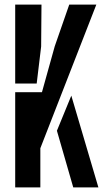

<svg xmlns="http://www.w3.org/2000/svg" viewBox="-20 -820 461 840"><path d="M46.5 0V-416.5H163.5L219.5 -617.5L283 -800H401.5L156.5 -171.5V0ZM300.5 0 229 -248 292 -401.5 410.5 0ZM46.5 -454.5V-800H161.5L160 -616.5L140.5 -454.5Z"/></svg>

Font: Big Shoulders Stencil Display Thin
Style: Bold
Weight: 700
Version: Version 2.001